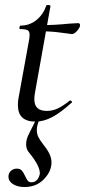

<svg xmlns="http://www.w3.org/2000/svg" viewBox="-20 -477 342 772"><path d="M52 -54Q52 -70 54 -80L95 -306Q99 -323 99 -337Q99 -351 91 -355.5Q83 -360 61 -360Q58 -360 58 -365Q58 -368 59.5 -371Q61 -374 62 -374Q99 -374 126.5 -396.5Q154 -419 166 -454Q166 -457 173 -457Q177 -457 180.5 -455.5Q184 -454 183 -453L121 -106Q118 -91 118 -78Q118 -31 168 -31Q192 -31 213.5 -41.5Q235 -52 261 -73H262Q265 -73 268 -70Q271 -67 269 -65Q224 -24 189.5 -6Q155 12 123 12Q52 12 52 -54ZM150 -351 152 -376Q199 -376 259 -382L295 -384Q298 -384 300 -381.5Q302 -379 302 -376Q302 -367 290.5 -353.5Q279 -340 269 -340Q265 -340 226.5 -345.5Q188 -351 150 -351ZM14 233Q14 219 24 210Q34 201 48 201Q61 201 68 209Q75 217 81 231Q87 244 92 250Q97 256 106 256Q132 256 140 223Q143 193 98 138Q85 124 85 103Q85 83 97 60L127 0H140Q128 27 128 45Q128 61 134 73.5Q140 86 154 104Q171 125 179 142Q187 159 187 176Q187 184 186 188Q182 219 153 247Q124 275 78 275Q51 275 32.5 263.5Q14 252 14 233Z"/></svg>

Font: Cormorant Infant Medium
Style: Italic
Weight: 500
Italic angle: -10°
Designer: Christian Thalmann (Catharsis Fonts)
Foundry: Catharsis Fonts
Version: Version 4.000